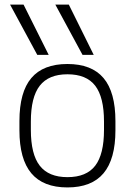

<svg xmlns="http://www.w3.org/2000/svg" viewBox="-20 -810 590 840"><path d="M143 -570 24 -790H83L193 -570ZM341 -570 222 -790H281L390 -570ZM275 10Q169 10 117 -52Q65 -114 65 -240V-280Q65 -407 117 -468.5Q169 -530 275 -530Q381 -530 433 -468.5Q485 -407 485 -280V-240Q485 -114 433 -52Q381 10 275 10ZM275 -35Q358 -35 396.5 -85Q435 -135 435 -242V-278Q435 -385 396.5 -435Q358 -485 275 -485Q193 -485 154 -435Q115 -385 115 -278V-242Q115 -135 154 -85Q193 -35 275 -35Z"/></svg>

Font: M PLUS Code Latin SemiExpanded Light
Style: Regular
Weight: 300
Width: 6
Designer: Coji Morishita
Foundry: UNDERFOREST DESIGN
Version: Version 1.002; ttfautohint (v1.8.3)